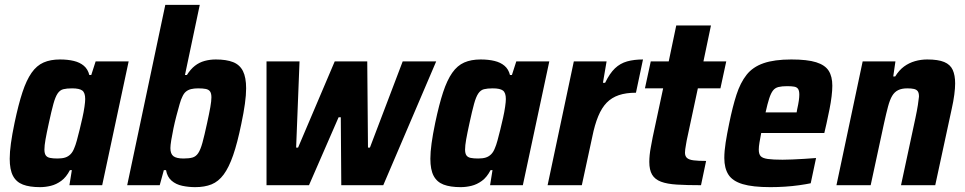

<svg xmlns="http://www.w3.org/2000/svg" viewBox="-20 -763 3975 791"><path d="M145 8Q102 8 74.5 -2.5Q47 -13 33.5 -38.5Q20 -64 20 -109Q20 -136 25 -172.5Q30 -209 40 -257Q56 -333 72.5 -383Q89 -433 110 -463Q131 -493 159.5 -505.5Q188 -518 227 -518Q259 -518 284 -512Q309 -506 325.5 -492Q342 -478 348 -454H356L374 -510H510L401 0H266L276 -62H268Q253 -33 232.5 -18Q212 -3 189.5 2.5Q167 8 145 8ZM217 -110Q236 -110 248.5 -114Q261 -118 270.5 -127.5Q280 -137 286 -153Q291 -164 296.5 -184Q302 -204 308 -228.5Q314 -253 319.5 -277.5Q325 -302 328 -323Q331 -344 331 -355Q331 -381 319 -390Q307 -399 277 -399Q255 -399 241 -395.5Q227 -392 217.5 -378Q208 -364 200 -335Q192 -306 181 -255Q172 -214 167.5 -188.5Q163 -163 163 -147Q163 -131 168.5 -123Q174 -115 186 -112.5Q198 -110 217 -110Z M784 8Q757 8 731 2.5Q705 -3 687 -18.5Q669 -34 664 -62H655L638 0H504L661 -743H803L742 -454H750Q765 -478 783 -492Q801 -506 823 -512Q845 -518 869 -518Q913 -518 940.5 -507Q968 -496 981 -470Q994 -444 994 -399Q994 -372 989 -335.5Q984 -299 974 -252Q958 -174 940.5 -123.5Q923 -73 901.5 -44Q880 -15 851.5 -3.5Q823 8 784 8ZM736 -110Q759 -110 773 -114Q787 -118 796.5 -132Q806 -146 814 -175Q822 -204 833 -255Q842 -296 846.5 -321.5Q851 -347 851 -362Q851 -378 845.5 -386Q840 -394 828 -396.5Q816 -399 796 -399Q780 -399 767.5 -396Q755 -393 746 -385.5Q737 -378 731 -364Q726 -355 720 -334Q714 -313 707 -286.5Q700 -260 694.5 -233.5Q689 -207 685.5 -185.5Q682 -164 682 -153Q682 -129 694.5 -119.5Q707 -110 736 -110Z M1078 0V-510H1214L1200 -155H1208L1359 -510H1493L1496 -155H1504L1639 -510H1777L1559 0H1386L1384 -280H1375L1253 0Z M1878 8Q1835 8 1807.5 -2.5Q1780 -13 1766.5 -38.5Q1753 -64 1753 -109Q1753 -136 1758 -172.5Q1763 -209 1773 -257Q1789 -333 1805.5 -383Q1822 -433 1843 -463Q1864 -493 1892.5 -505.5Q1921 -518 1960 -518Q1992 -518 2017 -512Q2042 -506 2058.5 -492Q2075 -478 2081 -454H2089L2107 -510H2243L2134 0H1999L2009 -62H2001Q1986 -33 1965.5 -18Q1945 -3 1922.5 2.5Q1900 8 1878 8ZM1950 -110Q1969 -110 1981.5 -114Q1994 -118 2003.5 -127.5Q2013 -137 2019 -153Q2024 -164 2029.5 -184Q2035 -204 2041 -228.5Q2047 -253 2052.5 -277.5Q2058 -302 2061 -323Q2064 -344 2064 -355Q2064 -381 2052 -390Q2040 -399 2010 -399Q1988 -399 1974 -395.5Q1960 -392 1950.5 -378Q1941 -364 1933 -335Q1925 -306 1914 -255Q1905 -214 1900.5 -188.5Q1896 -163 1896 -147Q1896 -131 1901.5 -123Q1907 -115 1919 -112.5Q1931 -110 1950 -110Z M2236 0 2344 -510H2479L2464 -422H2473Q2492 -461 2513.5 -481.5Q2535 -502 2563.5 -510Q2592 -518 2629 -518L2600 -381Q2559 -381 2529.5 -371Q2500 -361 2479.5 -340Q2459 -319 2444.5 -284Q2430 -249 2420 -199L2377 0Z M2868 0Q2810 0 2769 -2.5Q2728 -5 2703 -14.5Q2678 -24 2666.5 -43.5Q2655 -63 2655 -96Q2655 -109 2656.5 -124.5Q2658 -140 2661.5 -158Q2665 -176 2669 -198L2712 -399H2637L2661 -510H2735L2766 -658H2909L2878 -510H2972L2948 -399H2855L2809 -184Q2808 -176 2806 -166.5Q2804 -157 2803 -148Q2802 -139 2802 -134Q2802 -120 2810 -112.5Q2818 -105 2837 -102.5Q2856 -100 2889 -100Z M3154 8Q3081 8 3039.5 -4.5Q2998 -17 2981 -43.5Q2964 -70 2964 -112Q2964 -140 2969.5 -175.5Q2975 -211 2984 -254Q2998 -323 3014 -372.5Q3030 -422 3055.5 -454.5Q3081 -487 3125.5 -502.5Q3170 -518 3240 -518Q3306 -518 3342.5 -506.5Q3379 -495 3394 -471.5Q3409 -448 3409 -410Q3409 -391 3406 -366Q3403 -341 3397.5 -313.5Q3392 -286 3385 -254L3376 -215H3116Q3112 -194 3109 -176.5Q3106 -159 3106 -147Q3106 -128 3114 -119.5Q3122 -111 3143.5 -108Q3165 -105 3204 -105Q3221 -105 3244 -106Q3267 -107 3292.5 -108.5Q3318 -110 3342 -112L3320 -8Q3301 -4 3273 0Q3245 4 3214 6Q3183 8 3154 8ZM3134 -300H3262L3264 -312Q3269 -334 3271 -348.5Q3273 -363 3273 -373Q3273 -389 3268 -396.5Q3263 -404 3252 -406Q3241 -408 3223 -408Q3201 -408 3187 -404.5Q3173 -401 3164.5 -390Q3156 -379 3149 -357.5Q3142 -336 3134 -300Z M3426 0 3534 -510H3669L3660 -448H3668Q3684 -474 3704.5 -489Q3725 -504 3749.5 -511Q3774 -518 3800 -518Q3845 -518 3870 -507.5Q3895 -497 3905 -475Q3915 -453 3915 -419Q3915 -400 3911.5 -373Q3908 -346 3901 -315L3833 0H3692L3751 -275Q3758 -308 3761.5 -330.5Q3765 -353 3766 -365Q3766 -380 3761 -387Q3756 -394 3745.5 -396.5Q3735 -399 3718 -399Q3695 -399 3680 -391.5Q3665 -384 3655.5 -368Q3646 -352 3638.5 -324Q3631 -296 3622 -255L3567 0Z"/></svg>

Font: Saira SemiCondensed
Style: Bold Italic
Weight: 700
Width: 4
Italic angle: -12°
Designer: Hector Gatti with collaboration of the Omnibus-Type team
Foundry: Omnibus-Type
Version: Version 1.101